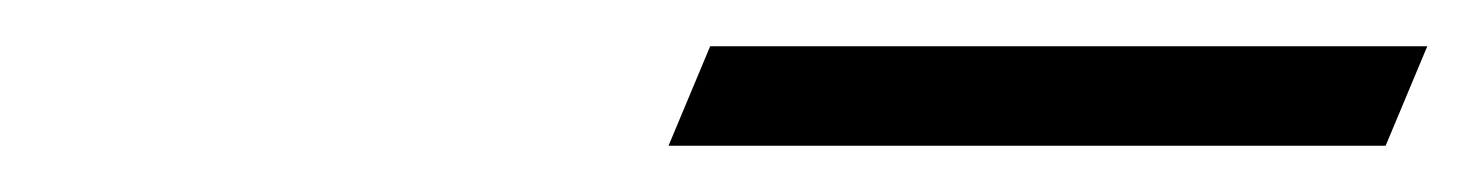

<svg xmlns="http://www.w3.org/2000/svg" viewBox="-20 -659 637 83"><path d="M269 -596 287 -639H597L579 -596Z"/></svg>

Font: Ibarra Real Nova Medium
Style: Italic
Weight: 500
Italic angle: -22°
Designer: Jose Maria Ribagorda & Octavio Pardo
Foundry: Octavio Pardo
Version: Version 2.000